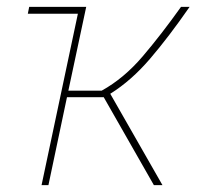

<svg xmlns="http://www.w3.org/2000/svg" viewBox="-20 -539 578 559"><path d="M61 -499 65 -519H225L221 -499ZM101 0 211 -519H231L179 -275H276Q341 -311 395.5 -375Q450 -439 507 -519H532Q471 -431 416.5 -367.5Q362 -304 301 -266L453 0H428L282 -256H175L121 0Z"/></svg>

Font: Raleway Thin
Style: Italic
Weight: 100
Italic angle: -12°
Designer: Matt McInerney, Pablo Impallari, Rodrigo Fuenzalida
Foundry: Matt McInerney, Pablo Impallari, Rodrigo Fuenzalida
Version: Version 4.026